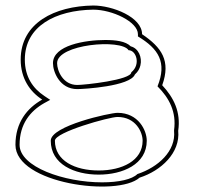

<svg xmlns="http://www.w3.org/2000/svg" viewBox="-20 -728 720 696"><path d="M36 -203C36 -62 406 -13 486 -84C564 -109 634 -174 626 -254C636 -322 610 -374 568 -419C600 -508 566 -556 495 -604C495 -666 388 -708 318 -708C178 -706 55 -645 55 -512C55 -444 88 -396 133 -367C78 -336 36 -284 36 -203ZM51 -203C51 -278 89 -325 140 -354L162 -366L141 -380C100 -407 70 -449 70 -512C70 -633 181 -691 318 -693C387 -693 480 -649 480 -604V-596C555 -551 586 -502 551 -415C594 -372 620 -322 611 -256V-253C618 -181 554 -122 478 -97C459 -78 411 -67 350 -67C212 -67 51 -123 51 -203ZM164 -218C164 -132 250 -95 338 -95C424 -95 512 -132 512 -218C512 -255 482 -319 406 -319C379 -319 164 -272 164 -218ZM172 -499C172 -468 196 -405 260 -405C283 -405 452 -415 469 -458C481 -469 486 -479 489 -491C496 -520 482 -553 454 -560C435 -579 399 -583 361 -583C289 -583 172 -564 172 -499ZM179 -218C179 -249 376 -304 406 -304C472 -304 497 -249 497 -218C497 -145 422 -110 338 -110C252 -110 179 -145 179 -218ZM187 -499C187 -568 420 -588 446 -546C474 -546 491 -494 456 -466C456 -438 286 -420 260 -420C208 -420 187 -472 187 -499Z"/></svg>

Font: Ampere
Style: OuLn
Weight: 400
Version: Version 1